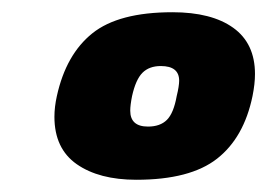

<svg xmlns="http://www.w3.org/2000/svg" viewBox="-20 -674 437 314"><path d="M203 -380Q142 -380 105.5 -405.5Q69 -431 69 -483Q69 -491 70 -499.5Q71 -508 73 -517Q88 -585 131 -619.5Q174 -654 262 -654Q326 -654 361.5 -628.5Q397 -603 397 -553Q397 -545 396 -536Q395 -527 393 -517Q379 -449 335 -414.5Q291 -380 203 -380ZM222 -467Q242 -467 253 -478Q264 -489 269 -517Q271 -525 272 -531.5Q273 -538 273 -542Q273 -566 243 -566Q224 -566 213 -555Q202 -544 196 -517Q193 -502 193 -493Q193 -467 222 -467Z"/></svg>

Font: Kanit ExtraBold
Style: Italic
Weight: 800
Italic angle: -12°
Designer: Katatrad Team
Foundry: CadsonDemak
Version: Version 2.000; ttfautohint (v1.8.3)